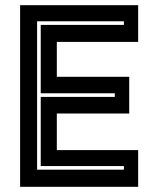

<svg xmlns="http://www.w3.org/2000/svg" viewBox="-20 -720 610 740"><path d="M57.5 0V-700H512.5V-558.5H199V-424H478V-282.5H199V-141.5H512.5V0ZM123 -66H457.5V-80H137V-346.5H422.5V-360.5H137V-624H457.5V-638H123Z"/></svg>

Font: Tourney Thin
Style: Bold
Weight: 700
Version: Version 1.015